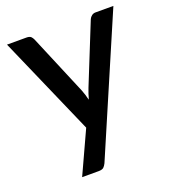

<svg xmlns="http://www.w3.org/2000/svg" viewBox="-126 -604 774 868"><g transform="rotate(-20 261.0 -170.5)"><path d="M432.1 -509.8H518.1L236.8 145Q231.4 156.2 224.1 163.1Q216.3 169.4 200.2 169.4H120.6L214.4 -34.7L6.3 -509.8H100.1Q113.8 -509.8 121.1 -503.9Q127.4 -497.6 131.3 -488.8L252.9 -199.7L261.7 -174.8Q263.2 -170.4 265.1 -161.9Q267.1 -153.3 268.6 -149.4Q270 -153.8 272.7 -162.1Q275.4 -170.4 276.4 -174.8Q279.3 -184.6 285.6 -200.2L401.9 -488.8Q405.8 -497.6 414.1 -503.9Q421.9 -509.8 432.1 -509.8Z"/></g></svg>

Font: Lato-SemiBold
Style: Regular
Weight: 500
Designer: Lukasz Dziedzic with Adam Twardoch and Botio Nikoltchev
Foundry: tyPoland Lukasz Dziedzic
Version: ""